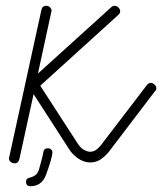

<svg xmlns="http://www.w3.org/2000/svg" viewBox="-20 -571 560 663"><path d="M130 -47Q132 -59 145 -59Q152 -59 156.5 -55Q161 -51 161 -46Q161 -35 154 -12Q147 11 138 35Q123 72 85 72Q70 72 70 57Q70 48 75 45.5Q80 43 87.5 41Q95 39 102.5 33.5Q110 28 115 13Q120 -6 124 -20.5Q128 -35 130 -47ZM487 -277Q493 -285 501 -285Q507 -285 513.5 -279Q520 -273 520 -266Q520 -260 515 -256L356 -47Q342 -30 326.5 -20Q311 -10 292 -10Q270 -10 249.5 -24Q229 -38 216 -60L96 -246L47 -22Q43 -7 32 -7Q22 -7 16.5 -12Q11 -17 11 -24Q11 -28 12 -29L123 -537Q126 -551 139 -551Q148 -551 153 -545.5Q158 -540 158 -535Q158 -530 157 -529L111 -317L364 -546Q370 -551 376 -551Q383 -551 389 -545Q395 -539 395 -532Q395 -525 388 -519L119 -275L246 -79Q256 -62 268.5 -54.5Q281 -47 292 -47Q302 -47 311 -53Q320 -59 328 -69Z"/></svg>

Font: Gruenewald VA
Style: Regular
Weight: 400
Designer: Peter Wiegel
Foundry: Peter Wiegel, nach dem Schriftentwurf von Dr. H. Gr¸newald
Version: Version 0.007